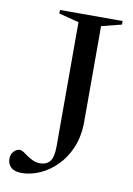

<svg xmlns="http://www.w3.org/2000/svg" viewBox="-82 -758 568 821"><g transform="rotate(10 202.0 -347.5)"><path d="M296 -253Q296 -190.5 275.8 -141.5Q255.5 -92.5 222 -58.8Q188.5 -25 148.8 -7.5Q109 10 70 10Q50 10 36.2 3.8Q22.5 -2.5 15.5 -14.5Q8.5 -26.5 8.5 -42.5Q8.5 -60 20 -73Q31.5 -86 47 -86Q54 -86 63.2 -79.8Q72.5 -73.5 84.2 -65.2Q96 -57 110 -50.8Q124 -44.5 140 -44.5Q168.5 -44.5 183.2 -63Q198 -81.5 198 -129V-667.5L111 -689.5V-705H383V-689.5L296 -667.5Z"/></g></svg>

Font: Newsreader 60pt
Style: Regular
Weight: 400
Designer: Hugues Gentile
Foundry: Production Type
Version: Version 1.003